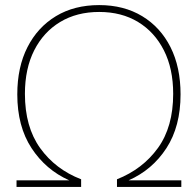

<svg xmlns="http://www.w3.org/2000/svg" viewBox="-20 -735 769 755"><path d="M45 0V-26H252Q160 -67 104 -152.5Q48 -238 48 -364Q48 -471 88 -549.5Q128 -628 200 -671.5Q272 -715 370 -715Q467 -715 539 -671.5Q611 -628 650.5 -549.5Q690 -471 690 -364Q690 -238 634.5 -152.5Q579 -67 486 -26H693V0H440V-30Q541 -70 601 -153Q661 -236 661 -366Q661 -465 624.5 -537Q588 -609 523 -648.5Q458 -688 370 -688Q282 -688 216.5 -648.5Q151 -609 114.5 -537Q78 -465 78 -366Q78 -236 138 -152.5Q198 -69 299 -30V0Z"/></svg>

Font: Prodigy Sans ExtraLight
Style: Regular
Weight: 200
Designer: Wei Huang
Foundry: Wei Huang
Version: Version 1.003; ttfautohint (v1.8.3)